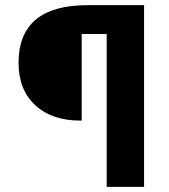

<svg xmlns="http://www.w3.org/2000/svg" viewBox="-20 -725 654 745"><path d="M297 -593V-257H293Q181 -257 116.5 -317Q52 -377 52 -481Q52 -593 119 -649Q186 -705 320 -705H539V0H394V-593Z"/></svg>

Font: Intel One Mono
Style: Bold
Weight: 700
Monospace: yes
Designer: Fred Shallcrass
Foundry: Frere-Jones Type LLC
Version: Version 1.400;hotconv 1.1.0;makeotfexe 2.6.0;FJTRelease1.4